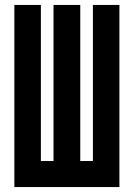

<svg xmlns="http://www.w3.org/2000/svg" viewBox="-20 -755 540 775"><path d="M38 0V-735H145V-105H196V-735H304V-105H355V-735H462V0Z"/></svg>

Font: Iosevka Curly Extrabold
Style: Regular
Weight: 800
Monospace: yes
Designer: Belleve Invis
Foundry: Belleve Invis
Version: Version 22.1.2; ttfautohint (v1.8.4)